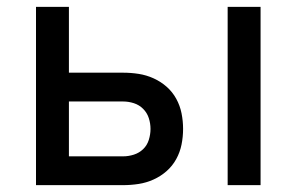

<svg xmlns="http://www.w3.org/2000/svg" viewBox="-20 -540 865 560"><path d="M644 0V-520H740V0ZM85 0V-520H181V-328H339Q362 -328 384.5 -324.5Q407 -321 428 -311.5Q449 -302 466 -287Q483 -272 494 -252Q505 -232 509.5 -209.5Q514 -187 514 -164Q514 -141 509.5 -118.5Q505 -96 494 -76Q483 -56 466 -41Q449 -26 428 -16.5Q407 -7 384.5 -3.5Q362 0 339 0ZM339 -84Q355 -84 370.5 -89Q386 -94 397.5 -105Q409 -116 414 -132Q419 -148 419 -164Q419 -180 414 -195.5Q409 -211 397.5 -222.5Q386 -234 370.5 -239Q355 -244 339 -244H181V-84Z"/></svg>

Font: Iosevka Aile Medium
Style: Regular
Weight: 500
Designer: Belleve Invis
Foundry: Belleve Invis
Version: Version 27.3.5; ttfautohint (v1.8.4)